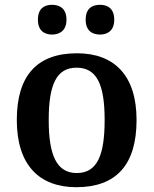

<svg xmlns="http://www.w3.org/2000/svg" viewBox="-20 -770 640 800"><path d="M397 -626C428 -626 456 -642 456 -688C456 -735 428 -750 397 -750C364 -750 337 -735 337 -688C337 -642 364 -626 397 -626ZM197 -626C228 -626 257 -642 257 -688C257 -735 228 -750 197 -750C165 -750 138 -735 138 -688C138 -642 165 -626 197 -626ZM298 10C463 10 549 -82 549 -270C549 -457 455 -548 301 -548C136 -548 50 -457 50 -270C50 -82 144 10 298 10ZM300 -49C215 -49 183 -125 183 -270C183 -415 214 -488 299 -488C385 -488 416 -415 416 -270C416 -125 386 -49 300 -49Z"/></svg>

Font: Noto Serif Ethiopic SemiBold
Style: Regular
Weight: 600
Designer: Monotype Design Team
Foundry: Monotype Imaging Inc.
Version: Version 2.102